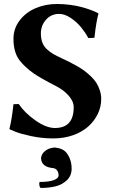

<svg xmlns="http://www.w3.org/2000/svg" viewBox="-20 -678 582 954"><path d="M252.9 -42C224 -42 191.6 -54.6 155.8 -79.8C120 -105.1 92.4 -132.2 73.2 -161.1L46.9 -160.2C41.3 -108.4 34.7 -67.7 26.9 -38.1L28.8 -35.2L55.7 -23.9C73.9 -16.4 100.6 -9 135.7 -1.5C171.9 6 208 9.8 244.1 9.8C279.9 9.8 313 4.4 343.3 -6.3C373.5 -17.1 398.8 -31.6 418.9 -49.8C439.1 -68 454.8 -88.9 466.1 -112.5C477.3 -136.1 482.9 -160.6 482.9 -186C482.9 -201 480.6 -215.6 475.8 -229.7C471.1 -243.9 465.3 -256.4 458.3 -267.3C451.3 -278.2 441.9 -289.1 430.2 -300C418.5 -311 407.6 -320.1 397.5 -327.6C387.4 -335.1 374.7 -343.1 359.4 -351.6C344.1 -360 331.6 -366.7 322 -371.6C312.4 -376.5 300.1 -382.3 285.2 -389.2C268.6 -397 255.4 -403.6 245.6 -409.2C235.8 -414.7 225.5 -422.3 214.6 -431.9C203.7 -441.5 195.7 -452.9 190.7 -466.1C185.6 -479.2 183.1 -494.6 183.1 -512.2C183.1 -538.2 191.7 -560.9 208.7 -580.1C225.8 -599.3 247.6 -608.9 273.9 -608.9C292.5 -608.9 311.8 -602.1 332 -588.4C352.2 -574.7 369.3 -559.2 383.3 -542C397.3 -524.7 409.2 -507 418.9 -488.8L449.2 -490.2C455.1 -544.6 461.8 -584.5 469.2 -609.9L466.8 -612.8L458 -617.2C451.8 -620.4 442.5 -624.3 429.9 -628.9C417.4 -633.5 403.3 -637.9 387.7 -642.3C372.1 -646.7 353.1 -650.5 330.8 -653.6C308.5 -656.7 286 -658.2 263.2 -658.2C225.1 -658.2 189.8 -651.3 157.2 -637.5C124.7 -623.6 98.1 -603.3 77.6 -576.4C57.1 -549.6 46.9 -519 46.9 -484.9C46.9 -439.6 57.3 -403.6 78.1 -377C95.1 -355.5 117.4 -334.8 145 -314.9C167.8 -299 205.7 -277.3 258.8 -250C284.2 -237 305 -221.2 321.3 -202.6C337.9 -183.8 346.2 -164.6 346.2 -145C346.2 -76.3 315.1 -42 252.9 -42ZM184.1 109.9C186 137.9 205.7 153.6 243.2 157.2C251.3 157.9 258 161.5 263.2 168C268.4 174.5 271 183.1 271 193.8C271 203.3 263 211 247.1 217C231.1 223.1 207.7 226.1 176.8 226.1C174.8 230.3 174.4 235.8 175.5 242.4C176.7 249.1 178.9 253.6 182.1 255.9C209.8 255.9 234.5 253.2 256.3 247.8C278.2 242.4 296.9 232.3 312.5 217.3C328.1 202.3 335.9 183.3 335.9 160.2C335.9 129.9 327.6 103.8 311 82C299.6 67.1 280.6 58.1 253.9 55.2H248C230.1 57.1 215.4 62.8 203.9 72.3C192.3 81.7 185.7 92.9 184.1 106Z"/></svg>

Font: Linux Biolinum G
Style: Bold
Weight: 700
Designer: Philipp H. Poll
Foundry: Philipp H. Poll
Version: Version 1.1.0